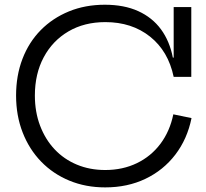

<svg xmlns="http://www.w3.org/2000/svg" viewBox="-20 -782 872 812"><path d="M425 10.5Q342.5 10.5 273.5 -18Q204.5 -46.5 154 -98.5Q103.5 -150.5 75.8 -221.8Q48 -293 48 -378Q48 -462.5 75 -533Q102 -603.5 152.2 -654.5Q202.5 -705.5 271.5 -733.8Q340.5 -762 423.5 -762Q505 -762 564.5 -735Q624 -708 660.8 -658Q697.5 -608 711 -538.5H735L714.5 -457Q691.5 -566 614.5 -627.2Q537.5 -688.5 425.5 -688.5Q336.5 -688.5 269.5 -649.2Q202.5 -610 165 -540Q127.5 -470 127.5 -378Q127.5 -308.5 149.5 -250.5Q171.5 -192.5 211 -150.5Q250.5 -108.5 305 -85.8Q359.5 -63 425 -63Q499 -63 559 -92Q619 -121 658.8 -174.2Q698.5 -227.5 713 -298.5L790 -282.5Q772 -194 721.5 -128Q671 -62 595.2 -25.8Q519.5 10.5 425 10.5ZM714.5 -457V-752H789V-457Z"/></svg>

Font: Hepta Slab
Style: Regular
Weight: 400
Designer: Michael LaGattuta
Foundry: Michael LaGattuta
Version: Version 1.100